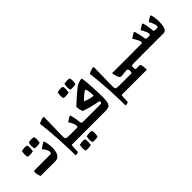

<svg xmlns="http://www.w3.org/2000/svg" viewBox="83 -1687 2857 2857"><g transform="rotate(-45 1511.5 -258.0)"><path d="M80 -123Q133 -123 196.5 -123Q260 -123 319.5 -123.5Q379 -124 420 -124Q433 -124 437 -136.5Q441 -149 441 -157Q441 -183 421 -215.5Q401 -248 382 -269Q404 -286 429.5 -302.5Q455 -319 472 -328Q481 -328 485 -324Q489 -320 490 -315Q499 -284 504.5 -247Q510 -210 510 -174Q510 -127 500 -87.5Q490 -48 464.5 -23.5Q439 1 393 1Q357 1 311.5 0.5Q266 0 220.5 0Q175 0 139.5 0Q104 0 88 0Q79 -18 72 -46.5Q65 -75 65 -98Q65 -107 68.5 -115Q72 -123 80 -123ZM153 -338Q146 -360 145.5 -388.5Q145 -417 153 -459Q189 -467 219 -468Q249 -469 266 -462Q281 -420 266 -341Q232 -333 200.5 -332.5Q169 -332 153 -338ZM314 -354Q307 -377 306.5 -405.5Q306 -434 314 -476Q350 -484 380 -484.5Q410 -485 427 -478Q442 -436 427 -358Q393 -350 361 -349.5Q329 -349 314 -354Z M630 -554Q643 -564 663.5 -572.5Q684 -581 703 -586.5Q722 -592 733 -592Q736 -592 744 -581Q744 -547 742.5 -497.5Q741 -448 740 -391.5Q739 -335 738 -278Q737 -221 737 -173Q737 -149 744.5 -138.5Q752 -128 777 -125.5Q802 -123 855 -123V0H745Q741 0 738.5 20.5Q736 41 734.5 73Q733 105 733 139Q724 148 704 150.5Q684 153 673 153Q673 127 673 99Q673 71 672 42Q670 -63 664 -171.5Q658 -280 649 -379Q640 -478 630 -554Z M1107 -123H1163V0H814V-123H979Q996 -123 996 -150Q996 -175 978.5 -211Q961 -247 943 -274Q956 -284 972.5 -295Q989 -306 1003.5 -314.5Q1018 -323 1023 -325Q1032 -325 1035.5 -321.5Q1039 -318 1040 -312Q1051 -272 1058 -234Q1065 -196 1068 -160Q1070 -135 1080.5 -129Q1091 -123 1107 -123ZM828 206Q821 184 820.5 155.5Q820 127 828 85Q864 77 894 76Q924 75 941 82Q956 124 941 203Q907 211 875.5 211.5Q844 212 828 206ZM989 190Q982 167 981.5 138.5Q981 110 989 68Q1025 60 1055 59.5Q1085 59 1102 66Q1117 108 1102 186Q1068 194 1036 194.5Q1004 195 989 190Z M1123 -123Q1153 -123 1195 -123Q1237 -123 1282.5 -123Q1328 -123 1371 -123Q1414 -123 1448 -123Q1484 -123 1491.5 -128Q1499 -133 1499 -150Q1499 -158 1495 -163Q1491 -168 1467 -173Q1447 -177 1408.5 -185Q1370 -193 1320 -206.5Q1270 -220 1216 -239Q1204 -262 1197.5 -295.5Q1191 -329 1191 -351Q1222 -381 1264.5 -419.5Q1307 -458 1352 -496.5Q1397 -535 1437 -564Q1449 -570 1469 -577Q1489 -584 1508 -589Q1527 -594 1534 -594Q1544 -594 1547 -587Q1550 -580 1552 -556Q1556 -526 1559.5 -482Q1563 -438 1566 -387.5Q1569 -337 1571 -285.5Q1573 -234 1573 -190Q1573 -124 1566.5 -85.5Q1560 -47 1545 -28.5Q1530 -10 1504 -5Q1478 0 1439 0H1123ZM1334 -327Q1357 -316 1386 -307Q1415 -298 1441.5 -292.5Q1468 -287 1483 -288Q1493 -288 1493 -302Q1493 -328 1488.5 -359.5Q1484 -391 1477.5 -414Q1471 -437 1463 -437Q1457 -437 1439.5 -425.5Q1422 -414 1401.5 -396.5Q1381 -379 1362 -361.5Q1343 -344 1332 -331Q1331 -329 1334 -327ZM1147 -580Q1140 -602 1139.5 -630.5Q1139 -659 1147 -701Q1183 -709 1213 -710Q1243 -711 1260 -704Q1275 -662 1260 -583Q1226 -575 1194.5 -574.5Q1163 -574 1147 -580ZM1308 -596Q1301 -619 1300.5 -647.5Q1300 -676 1308 -718Q1344 -726 1374 -726.5Q1404 -727 1421 -720Q1436 -678 1421 -600Q1387 -592 1355 -591.5Q1323 -591 1308 -596Z M1680 -554Q1693 -564 1713.5 -572.5Q1734 -581 1753 -586.5Q1772 -592 1783 -592Q1786 -592 1794 -581Q1794 -547 1792.5 -497.5Q1791 -448 1790 -391.5Q1789 -335 1788 -278Q1787 -221 1787 -173Q1787 -149 1794.5 -138.5Q1802 -128 1827 -125.5Q1852 -123 1905 -123V0H1795Q1791 0 1788.5 20.5Q1786 41 1784.5 73Q1783 105 1783 139Q1774 148 1754 150.5Q1734 153 1723 153Q1723 127 1723 99Q1723 71 1722 42Q1720 -63 1714 -171.5Q1708 -280 1699 -379Q1690 -478 1680 -554Z M2409 -206H2261Q2233 -206 2220.5 -203.5Q2208 -201 2205.5 -193Q2203 -185 2203 -168Q2203 -138 2206.5 -130.5Q2210 -123 2224 -123H2288Q2311 -123 2316.5 -93Q2322 -63 2324 0H1864V-123H2116Q2125 -123 2130 -128Q2135 -133 2135 -159Q2135 -187 2129.5 -197.5Q2124 -208 2097 -208Q2085 -208 2057.5 -205.5Q2030 -203 1991 -199Q1971 -197 1957.5 -213.5Q1944 -230 1936.5 -254Q1929 -278 1925.5 -299.5Q1922 -321 1922 -330Q1963 -330 2024 -329.5Q2085 -329 2154.5 -329Q2224 -329 2290.5 -329Q2357 -329 2409 -329Z M2942 -519Q2951 -488 2955.5 -450.5Q2960 -413 2960 -377Q2960 -331 2953.5 -292Q2947 -253 2929.5 -230Q2912 -207 2881 -207H2369V-330H2537Q2543 -330 2550.5 -333.5Q2558 -337 2558 -349Q2558 -367 2545.5 -393Q2533 -419 2518.5 -443Q2504 -467 2495 -479Q2516 -495 2538 -508.5Q2560 -522 2578 -532Q2587 -532 2591 -527Q2595 -522 2596 -517Q2610 -470 2617.5 -435Q2625 -400 2628 -375Q2631 -351 2636 -340.5Q2641 -330 2657 -330H2708Q2720 -330 2723.5 -339Q2727 -348 2727 -357Q2727 -374 2717.5 -397.5Q2708 -421 2695.5 -444Q2683 -467 2674 -481Q2716 -512 2754 -532Q2763 -532 2766.5 -528Q2770 -524 2771 -519Q2781 -488 2787.5 -450.5Q2794 -413 2797 -377Q2798 -353 2803 -341.5Q2808 -330 2832 -330H2871Q2884 -330 2887.5 -339Q2891 -348 2891 -357Q2891 -374 2883.5 -397.5Q2876 -421 2865.5 -443.5Q2855 -466 2845 -481Q2886 -512 2924 -532Q2933 -532 2936.5 -528Q2940 -524 2942 -519Z"/></g></svg>

Font: Ruwudu SemiBold
Style: Regular
Weight: 600
Designer: Becca Hirsbrunner Spalinger
Foundry: SIL International
Version: Version 3.000